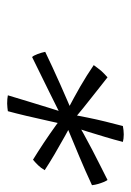

<svg xmlns="http://www.w3.org/2000/svg" viewBox="68 -888 374 550"><g transform="rotate(90 255.0 -613.0)"><path d="M437.5 -520.5Q415.5 -534 389.5 -551.2Q363.5 -568.5 338.2 -586.8Q313 -605 292.5 -620.5Q276.5 -629 260.2 -637.8Q244 -646.5 228 -655.8Q212 -665 196.5 -674.8Q181 -684.5 166.5 -694.5Q171.5 -701 175.5 -706.5Q179.5 -712 183.5 -716.5Q187.5 -721 192 -725.2Q196.5 -729.5 201.5 -734Q214.5 -724 229.2 -712.2Q244 -700.5 259.5 -688.2Q275 -676 290.2 -663.8Q305.5 -651.5 319.5 -639.5Q343 -627 369.5 -612.2Q396 -597.5 421.5 -582.5Q447 -567.5 467.5 -554Q464 -548 460.5 -543.5Q457 -539 453.2 -535Q449.5 -531 445.5 -527.5Q441.5 -524 437.5 -520.5ZM276.5 -446.5Q270 -446.5 263.8 -447Q257.5 -447.5 253 -448.5Q261 -475.5 270 -504.8Q279 -534 288.2 -564.2Q297.5 -594.5 307 -624Q311.5 -651 316.8 -676.8Q322 -702.5 328.2 -727.8Q334.5 -753 341 -778Q347 -779 353 -779.8Q359 -780.5 365 -780.5Q371 -780.5 376.8 -779.8Q382.5 -779 386.5 -778Q380 -752.5 372.2 -726.8Q364.5 -701 356.5 -675.2Q348.5 -649.5 339.5 -624Q333.5 -597 326.2 -564.5Q319 -532 311.8 -501.2Q304.5 -470.5 298.5 -448.5Q293.5 -448 288 -447.2Q282.5 -446.5 276.5 -446.5ZM143.5 -518Q141.5 -519.5 139.2 -523.8Q137 -528 134.8 -533.8Q132.5 -539.5 131 -545.2Q129.5 -551 128.5 -555.5Q149 -565.5 173 -576.5Q197 -587.5 222.2 -598.8Q247.5 -610 272.5 -620.8Q297.5 -631.5 320 -641Q340.5 -653 363.2 -665.5Q386 -678 409.2 -690.2Q432.5 -702.5 454.8 -713.5Q477 -724.5 495.5 -734Q498.5 -730 501.5 -722.8Q504.5 -715.5 507 -707Q509.5 -698.5 510.5 -689.5Q491 -680.5 469.8 -671Q448.5 -661.5 426.8 -652.5Q405 -643.5 383.5 -634.5Q362 -625.5 341.5 -617Q298.5 -594 243.2 -567Q188 -540 143.5 -518Z"/></g></svg>

Font: Grandstander Thin
Style: Italic
Weight: 100
Italic angle: -15°
Designer: Tyler Finck
Foundry: Etcetera Type Co
Version: Version 1.200